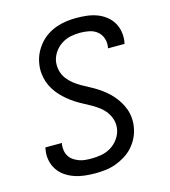

<svg xmlns="http://www.w3.org/2000/svg" viewBox="-111 -832 823 930"><g transform="rotate(-15 300.0 -367.5)"><path d="M253 8Q226 8 199.5 5Q173 2 148.5 -6.5Q124 -15 103 -29.5Q82 -44 68 -65.5Q54 -87 49 -113Q44 -139 49 -166Q49 -168 49.5 -170.5Q50 -173 51 -176H134Q133 -174 133 -172.5Q133 -171 132 -170Q130 -154 132.5 -138.5Q135 -123 143 -110Q151 -97 163.5 -88.5Q176 -80 190.5 -74.5Q205 -69 221 -67.5Q237 -66 253 -66Q278 -66 303 -70.5Q328 -75 350.5 -88.5Q373 -102 389 -124.5Q405 -147 409 -172Q413 -195 407 -217Q401 -239 388 -257Q375 -275 358 -288Q341 -301 322 -312Q303 -323 283.5 -333Q264 -343 245.5 -355Q227 -367 210 -381Q193 -395 178.5 -411Q164 -427 152.5 -445.5Q141 -464 134 -485Q127 -506 125 -529Q123 -552 127 -575Q131 -601 142 -624.5Q153 -648 170 -668.5Q187 -689 209.5 -704Q232 -719 256.5 -727.5Q281 -736 306 -739.5Q331 -743 356 -743Q383 -743 409 -740Q435 -737 458.5 -728.5Q482 -720 502 -705Q522 -690 535 -669Q548 -648 552.5 -622.5Q557 -597 553 -571Q552 -568 551.5 -565.5Q551 -563 551 -561H468Q468 -562 468.5 -563.5Q469 -565 469 -567Q473 -590 465.5 -611.5Q458 -633 441 -646.5Q424 -660 401.5 -664.5Q379 -669 356 -669Q332 -669 308 -664Q284 -659 262.5 -645Q241 -631 226.5 -609.5Q212 -588 208 -564Q205 -540 210.5 -518Q216 -496 229 -478.5Q242 -461 259 -447.5Q276 -434 295 -423Q314 -412 333.5 -402Q353 -392 371.5 -380Q390 -368 406.5 -354.5Q423 -341 437.5 -324.5Q452 -308 463.5 -289.5Q475 -271 482.5 -250.5Q490 -230 492 -206.5Q494 -183 490 -160Q486 -134 474.5 -110Q463 -86 445 -65.5Q427 -45 403.5 -30.5Q380 -16 355 -7Q330 2 304 5Q278 8 253 8Z"/></g></svg>

Font: Iosevka Curly Extended
Style: Italic
Weight: 400
Width: 7
Italic angle: -9°
Monospace: yes
Designer: Belleve Invis
Foundry: Belleve Invis
Version: Version 11.1.0; ttfautohint (v1.8.3)